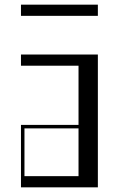

<svg xmlns="http://www.w3.org/2000/svg" viewBox="-20 -804 510 824"><path d="M70 -268H317V-522H70V-570H400V0H70ZM317 -48V-253H85V-48ZM70 -784H400V-736H70Z"/></svg>

Font: Facade Sud
Style: Regular
Weight: 100
Designer: Éléonore Fines
Foundry: Velvetyne Type Foundry
Version: Version 1.001;Glyphs 3.2 (3202)